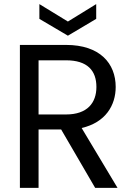

<svg xmlns="http://www.w3.org/2000/svg" viewBox="-20 -916 648 936"><path d="M450 -492C450 -415 406 -358 302 -358H168V-622H302C406 -622 450 -572 450 -492ZM278 -285 444 0H553L378 -292C495 -319 544 -403 544 -492C544 -607 467 -697 302 -697H77V0H168V-285ZM449 -824V-896L311 -811L172 -896V-824L311 -742Z"/></svg>

Font: Matrixport Regular
Style: Regular
Weight: 400
Designer: Ninad Kale (Devanagari), Jonny Pinhorn (Latin)
Foundry: Indian Type Foundry
Version: Version 3.200;PS 1.000;hotconv 16.6.54;makeotf.lib2.5.65590